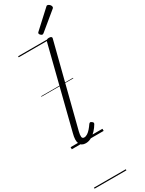

<svg xmlns="http://www.w3.org/2000/svg" viewBox="-373 -1168 1196 1582"><g transform="rotate(-30 225.0 -377.0)"><path d="M126 15Q85 15 71 -16.5Q57 -48 74 -111L266 -870Q269 -881 275.5 -885.5Q282 -890 295 -890Q311 -890 317.5 -884Q324 -878 320 -867L124 -100Q116 -68 118 -50.5Q120 -33 138 -33Q154 -33 170 -43.5Q186 -54 201 -71.5Q216 -89 229 -108Q235 -116 241 -117Q247 -118 254 -112Q264 -106 266 -100Q268 -94 264 -87Q249 -61 227.5 -37.5Q206 -14 180 0.5Q154 15 126 15ZM264 -939Q257 -939 248 -947.5Q239 -956 239 -963Q239 -966 240 -969Q241 -972 245 -975L403 -1120Q407 -1124 410 -1126.5Q413 -1129 418 -1129Q424 -1129 432 -1124Q440 -1119 445 -1111Q450 -1103 450 -1097Q450 -1093 449 -1089.5Q448 -1086 443 -1082L278 -946Q273 -943 270.5 -941Q268 -939 264 -939ZM0 365H303V375H0ZM0 -20H303V0H0ZM0 -505H303V-500H0ZM0 -885H303V-875H0Z"/></g></svg>

Font: Playwrite IS Guides
Style: Regular
Weight: 400
Designer: Veronika Burian, José Scaglione
Foundry: TypeTogether
Version: Version 1.003